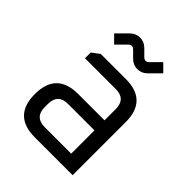

<svg xmlns="http://www.w3.org/2000/svg" viewBox="-201 -829 945 945"><g transform="rotate(45 271.0 -357.0)"><path d="M203 0Q52 0 52 -151Q52 -302 203 -302H386V-380Q386 -450 316 -450H102V-490L142 -520H316Q466 -520 466 -370V0ZM132 -140Q132 -70 202 -70H386V-232H202Q132 -232 132 -162ZM117 -638 171 -692Q193 -714 222 -714Q251 -714 273 -692L305 -660Q313 -652 322 -652Q331 -652 339 -660L388 -709L427 -670L373 -616Q351 -594 322 -594Q293 -594 271 -616L239 -648Q231 -656 222 -656Q213 -656 205 -648L156 -599Z"/></g></svg>

Font: Oxanium
Style: Regular
Weight: 400
Designer: Severin Meyer
Version: Version 1.001